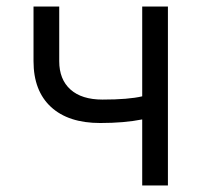

<svg xmlns="http://www.w3.org/2000/svg" viewBox="-20 -570 640 590"><path d="M417 -203Q362 -192 288 -192Q190 -192 136.5 -241.5Q83 -291 83 -382V-550H162V-382Q162 -326 196.5 -295Q231 -264 295 -264Q375 -264 417 -274V-550H496V0H417Z"/></svg>

Font: JetBrains Mono Semi Light
Style: Regular
Weight: 350
Monospace: yes
Designer: Philipp Nurullin, Konstantin Bulenkov
Foundry: JetBrains
Version: 2.002